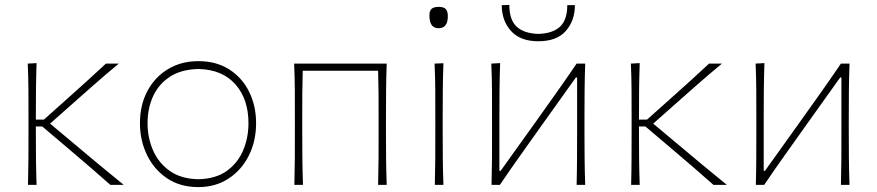

<svg xmlns="http://www.w3.org/2000/svg" viewBox="-20 -753 3573 782"><path d="M94 0Q95.5 -56.5 95.8 -108.5Q96 -160.5 96 -221V-271Q96 -332 95.8 -385Q95.5 -438 93 -494L129 -496Q127 -440 126.5 -386Q126 -332 126 -271V-266H159L248.5 -346Q290 -383 331.2 -420.2Q372.5 -457.5 411.5 -494H464Q412.5 -451.5 364 -408.8Q315.5 -366 268 -324L184 -249.5L279.5 -169.5Q330 -127 381 -84.5Q432 -42 484 0H429.5Q388.5 -36.5 346 -73Q303.5 -109.5 260.5 -146L152 -238H126V-221Q126 -160.5 126.5 -108.5Q127 -56.5 129 0Z M788 9Q713 9 659.8 -27.2Q606.5 -63.5 578.2 -122.8Q550 -182 550 -251Q550 -325 580.2 -382Q610.5 -439 664.2 -471.5Q718 -504 788 -504Q860 -504 912.8 -470.8Q965.5 -437.5 994.2 -380.2Q1023 -323 1023 -251Q1023 -178.5 993.5 -119.5Q964 -60.5 911 -25.8Q858 9 788 9ZM788 -23Q858.5 -24.5 903.8 -57Q949 -89.5 970.5 -141Q992 -192.5 992 -251Q992 -349.5 938.5 -409.8Q885 -470 788 -472Q719 -470.5 673 -441Q627 -411.5 604 -362Q581 -312.5 581 -251Q581 -192.5 603.2 -141Q625.5 -89.5 671.2 -57Q717 -24.5 788 -23Z M1179 0Q1180.5 -56.5 1180.8 -108.5Q1181 -160.5 1181 -221V-271Q1181 -332 1180.8 -385Q1180.5 -438 1178 -494H1555Q1553 -438 1552.5 -385Q1552 -332 1552 -271V-221Q1552 -160.5 1552.5 -108.5Q1553 -56.5 1555 0H1520Q1521.5 -56.5 1521.8 -108.5Q1522 -160.5 1522 -221V-271Q1522 -325 1521.8 -370.8Q1521.5 -416.5 1520 -465H1213Q1211.5 -416.5 1211.2 -370.8Q1211 -325 1211 -271V-221Q1211 -160.5 1211.5 -108.5Q1212 -56.5 1214 0Z M1751 0Q1752.5 -56.5 1752.8 -108.5Q1753 -160.5 1753 -221V-271Q1753 -332 1752.8 -385Q1752.5 -438 1750 -494L1786 -495.5Q1784 -439 1783.5 -385.5Q1783 -332 1783 -271V-221Q1783 -160.5 1783.5 -108.5Q1784 -56.5 1786 0ZM1766 -638Q1729 -638 1729 -690Q1729 -709.5 1738 -717.2Q1747 -725 1767 -725Q1786.5 -725 1795.2 -716.5Q1804 -708 1804 -687Q1804 -638 1766 -638Z M1982 0Q1983.5 -56.5 1983.8 -108.5Q1984 -160.5 1984 -221V-271Q1984 -332 1983.8 -385Q1983.5 -438 1981 -494L2017 -496Q2015 -439.5 2014.5 -385.8Q2014 -332 2014 -271V-57H2019L2156 -248.5Q2199.5 -309.5 2243.5 -371.5Q2287.5 -433.5 2328.5 -494H2363.5Q2361.5 -438 2361 -385Q2360.5 -332 2360.5 -271V-221Q2360.5 -160.5 2361 -108.5Q2361.5 -56.5 2363.5 0H2328.5Q2330 -56.5 2330.2 -108.5Q2330.5 -160.5 2330.5 -221V-437.5H2325.5L2189.5 -247Q2145.5 -185 2101.5 -123.2Q2057.5 -61.5 2016 0ZM2172.5 -585Q2098.5 -585 2061 -627.2Q2023.5 -669.5 2023.5 -732L2054.5 -733Q2054.5 -671.5 2084.8 -644Q2115 -616.5 2172.5 -615Q2230.5 -616.5 2260.5 -644Q2290.5 -671.5 2290.5 -732H2321.5Q2321.5 -669.5 2284.8 -627.2Q2248 -585 2172.5 -585Z M2550.5 0Q2552 -56.5 2552.2 -108.5Q2552.5 -160.5 2552.5 -221V-271Q2552.5 -332 2552.2 -385Q2552 -438 2549.5 -494L2585.5 -496Q2583.5 -440 2583 -386Q2582.5 -332 2582.5 -271V-266H2615.5L2705 -346Q2746.5 -383 2787.8 -420.2Q2829 -457.5 2868 -494H2920.5Q2869 -451.5 2820.5 -408.8Q2772 -366 2724.5 -324L2640.5 -249.5L2736 -169.5Q2786.5 -127 2837.5 -84.5Q2888.5 -42 2940.5 0H2886Q2845 -36.5 2802.5 -73Q2760 -109.5 2717 -146L2608.5 -238H2582.5V-221Q2582.5 -160.5 2583 -108.5Q2583.5 -56.5 2585.5 0Z M3058.5 0Q3060 -56.5 3060.2 -108.5Q3060.5 -160.5 3060.5 -221V-271Q3060.5 -332 3060.2 -385Q3060 -438 3057.5 -494L3093.5 -496Q3091.5 -439.5 3091 -385.8Q3090.5 -332 3090.5 -271V-57H3095.5L3232.5 -248.5Q3276 -309.5 3320 -371.5Q3364 -433.5 3405 -494H3440Q3438 -438 3437.5 -385Q3437 -332 3437 -271V-221Q3437 -160.5 3437.5 -108.5Q3438 -56.5 3440 0H3405Q3406.5 -56.5 3406.8 -108.5Q3407 -160.5 3407 -221V-437.5H3402L3266 -247Q3222 -185 3178 -123.2Q3134 -61.5 3092.5 0Z"/></svg>

Font: Commissioner Flair Thin
Style: Regular
Weight: 100
Designer: Kostas Bartsokas
Foundry: Kostas Bartsokas
Version: Version 1.000; ttfautohint (v1.8.3)